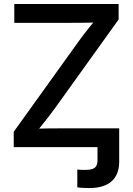

<svg xmlns="http://www.w3.org/2000/svg" viewBox="-20 -748 674 976"><path d="M373 204.1V113.8Q381.8 115.2 393.3 115.5Q404.8 115.7 412.6 115.7Q448.2 115.7 461.9 104.5Q475.6 93.3 475.6 68.4V0H585.9V73.7Q585.9 139.2 547.4 173.6Q508.8 208 433.1 208Q415 208 399.2 207Q383.3 206.1 373 204.1ZM49.8 0V-78.1L380.4 -538.6Q404.3 -571.8 431.4 -605.5Q458.5 -639.2 485.8 -671.9L497.1 -635.3Q452.1 -632.8 407 -632.3Q361.8 -631.8 316.4 -631.8H52.7V-727.5H583V-648.9L258.3 -196.3Q232.4 -161.1 204.3 -125.7Q176.3 -90.3 147.5 -55.7L135.7 -92.3Q181.2 -94.7 226.3 -95.2Q271.5 -95.7 316.4 -95.7H585.9V0Z"/></svg>

Font: Inter 20pt Medium
Style: Regular
Weight: 500
Version: Version 4.001;git-66647c0bb